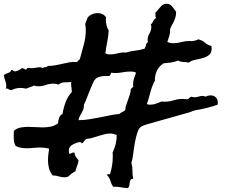

<svg xmlns="http://www.w3.org/2000/svg" viewBox="-30 -843 1182 1007"><path d="M1112.3 -305.7Q1112.3 -297.9 1111.3 -293.9Q1083 -284.2 1056.2 -277.3Q1029.3 -270.5 999 -265.6Q988.3 -263.7 978 -259.3Q967.8 -254.9 957 -252L787.1 -204.1Q781.2 -202.1 770.5 -199.2L749 -193.4Q738.3 -190.4 728.5 -187Q718.8 -183.6 714.8 -181.6Q699.2 -173.8 690.9 -148.9Q682.6 -124 677.2 -93.8Q671.9 -63.5 668.5 -34.7Q665 -5.9 659.2 10.7Q665 31.2 664.6 52.7Q664.1 74.2 668.9 94.7Q658.2 94.7 654.8 100.6Q651.4 106.4 650.4 113.8Q649.4 121.1 648.4 129.4Q647.5 137.7 640.6 143.6Q622.1 142.6 603 139.2Q584 135.7 564.5 136.7Q553.7 123 549.3 106.4Q544.9 89.8 533.2 77.1L532.2 74.2Q532.2 69.3 537.1 70.3Q542 71.3 543.9 71.3L546.9 70.3Q553.7 49.8 557.6 25.9Q561.5 2 561.5 -19.5V-30.3Q561.5 -36.1 560.5 -42Q570.3 -63.5 576.2 -85.9Q582 -108.4 582 -131.8V-135.7Q563.5 -142.6 547.9 -142.6Q532.2 -142.6 517.6 -138.7Q502.9 -134.8 487.8 -130.4Q472.7 -126 458 -121.1Q443.4 -116.2 427.7 -115.2Q420.9 -114.3 417.5 -110.8Q414.1 -107.4 411.6 -103Q409.2 -98.6 405.8 -95.2Q402.3 -91.8 396.5 -90.8L397.5 -92.8Q397.5 -96.7 392.6 -97.2Q387.7 -97.7 385.7 -97.7Q383.8 -97.7 378.9 -96.2Q374 -94.7 372.1 -93.8Q355.5 -88.9 343.3 -79.6Q331.1 -70.3 331.1 -51.8Q331.1 -47.9 331.5 -44.9Q332 -42 333 -38.1Q335 -36.1 337.9 -36.1Q340.8 -36.1 344.7 -39.6Q348.6 -43 355.5 -43Q357.4 -43 358.4 -42.5Q359.4 -42 361.3 -42Q361.3 -33.2 363.8 -28.3Q366.2 -23.4 369.1 -18.6L376 -9.8Q379.9 -5.9 381.8 0Q379.9 14.6 374 28.3Q368.2 42 365.2 55.7Q353.5 61.5 344.2 68.8Q335 76.2 326.2 84Q318.4 86.9 308.6 86.9Q293 86.9 277.8 82Q262.7 77.1 246.1 77.1Q232.4 59.6 227.1 40Q221.7 20.5 221.7 -2Q221.7 -18.6 223.6 -33.2Q225.6 -47.9 227.5 -63.5Q205.1 -69.3 181.6 -69.3Q164.1 -69.3 145.5 -67.4Q127 -65.4 109.4 -65.4Q94.7 -65.4 80.6 -67.9Q66.4 -70.3 52.7 -77.1Q45.9 -87.9 43.9 -99.1Q42 -110.4 42 -124V-140.6Q42 -149.4 43 -157.2Q59.6 -170.9 79.1 -174.3Q98.6 -177.7 118.2 -177.7Q136.7 -177.7 155.3 -176.3Q173.8 -174.8 193.4 -174.8Q213.9 -174.8 234.9 -178.7Q255.9 -182.6 274.4 -196.3Q275.4 -210 279.8 -224.1Q284.2 -238.3 297.9 -245.1Q302.7 -276.4 314 -306.6Q325.2 -336.9 346.7 -360.4Q346.7 -374 344.2 -386.7Q341.8 -399.4 343.8 -413.1Q327.1 -411.1 309.1 -411.1Q291 -411.1 277.3 -399.4Q262.7 -404.3 251 -404.3Q229.5 -404.3 210.4 -397.5Q191.4 -390.6 170.9 -390.6Q157.2 -390.6 148.4 -394.5Q137.7 -388.7 127.4 -385.7Q117.2 -382.8 106.4 -377.9Q91.8 -381.8 77.1 -381.8Q53.7 -381.8 32.2 -371.1H29.3Q20.5 -370.1 15.6 -375Q10.7 -379.9 0 -377.9Q2.9 -383.8 2.9 -391.6Q2.9 -406.2 -2.4 -419.9Q-7.8 -433.6 -9.8 -448.2Q-5.9 -453.1 0 -455.6Q5.9 -458 11.7 -460Q17.6 -461.9 22.5 -465.3Q27.3 -468.8 29.3 -475.6Q36.1 -476.6 39.1 -472.7Q42 -468.8 49.8 -468.8Q55.7 -468.8 68.4 -475.1Q81.1 -481.4 85 -486.3Q88.9 -484.4 93.3 -483.4Q97.7 -482.4 101.6 -478.5H105.5Q110.4 -478.5 111.3 -482.9Q112.3 -487.3 117.2 -487.3Q122.1 -487.3 126 -486.3Q129.9 -485.4 134.8 -485.4Q146.5 -485.4 157.7 -487.8Q168.9 -490.2 179.7 -490.2Q182.6 -490.2 186.5 -489.3Q190.4 -488.3 193.4 -486.3Q199.2 -490.2 208 -490.7Q216.8 -491.2 220.7 -497.1Q240.2 -497.1 259.3 -500.5Q278.3 -503.9 296.9 -508.3Q315.4 -512.7 334 -516.1Q352.5 -519.5 372.1 -517.6Q377 -519.5 380.4 -524.9Q383.8 -530.3 388.7 -532.2Q398.4 -570.3 409.2 -607.9Q419.9 -645.5 419.9 -684.6Q419.9 -701.2 417 -717.8Q423.8 -733.4 430.7 -752.9Q452.1 -774.4 482.4 -774.4Q509.8 -774.4 526.4 -752.9Q525.4 -748 525.4 -738.3Q525.4 -709 540 -682.6Q538.1 -651.4 532.2 -622.1Q526.4 -592.8 522.5 -564.5Q528.3 -559.6 534.2 -558.6Q540 -557.6 546.9 -557.6Q568.4 -557.6 588.9 -563.5Q609.4 -569.3 630.9 -567.4Q655.3 -575.2 680.2 -577.6Q705.1 -580.1 728.5 -587.9Q733.4 -595.7 735.8 -607.4Q738.3 -619.1 747.1 -623Q744.1 -627 744.1 -632.8Q744.1 -651.4 753.9 -667.5Q763.7 -683.6 763.7 -702.1Q763.7 -708 760.7 -713.9Q769.5 -721.7 773.9 -732.4Q778.3 -743.2 789.1 -749Q786.1 -752 785.6 -755.9Q785.2 -759.8 785.2 -762.7V-777.3Q792 -783.2 798.3 -791Q804.7 -798.8 811 -806.2Q817.4 -813.5 824.7 -818.4Q832 -823.2 842.8 -823.2Q862.3 -823.2 873 -809.1Q883.8 -794.9 893.6 -781.2V-778.3Q893.6 -763.7 890.1 -752.4Q886.7 -741.2 882.3 -731.4Q877.9 -721.7 872.1 -711.9Q866.2 -702.1 862.3 -690.4Q862.3 -668 858.4 -655.8Q854.5 -643.6 847.7 -623Q862.3 -616.2 878.9 -616.2Q900.4 -616.2 920.4 -622.1Q940.4 -627.9 961.9 -627.9H968.8Q972.7 -627.9 977.5 -627Q985.4 -628.9 993.7 -630.4Q1002 -631.8 1008.8 -636.7Q1029.3 -632.8 1044.4 -619.6Q1059.6 -606.4 1079.1 -601.6Q1080.1 -597.7 1080.1 -589.8Q1080.1 -565.4 1066.4 -554.7Q1052.7 -543.9 1033.7 -538.6Q1014.6 -533.2 994.1 -529.3Q973.6 -525.4 960 -514.6Q947.3 -517.6 931.2 -518.1Q915 -518.6 904.3 -525.4Q884.8 -517.6 865.7 -515.1Q846.7 -512.7 827.1 -510.7Q802.7 -494.1 792.5 -471.2Q782.2 -448.2 782.2 -419.9Q766.6 -390.6 758.8 -359.4Q751 -328.1 740.2 -296.9Q747.1 -293.9 757.8 -293.9Q773.4 -293.9 788.1 -299.3Q802.7 -304.7 817.4 -310.5Q821.3 -310.5 824.7 -310.1Q828.1 -309.6 833 -309.6Q857.4 -309.6 880.9 -316.9Q904.3 -324.2 928.7 -324.2Q933.6 -324.2 939.5 -323.2Q945.3 -322.3 950.2 -322.3Q958 -322.3 961.9 -328.1Q965.8 -334 973.6 -335.9Q980.5 -333 991.2 -333Q1002 -333 1011.7 -336.4Q1021.5 -339.8 1032.2 -339.8Q1041 -339.8 1047.9 -335.9Q1061.5 -342.8 1075.2 -342.8Q1090.8 -342.8 1101.6 -332.5Q1112.3 -322.3 1112.3 -305.7ZM683.6 -461.9Q675.8 -465.8 668.5 -466.8Q661.1 -467.8 653.3 -467.8Q633.8 -467.8 613.8 -463.9Q593.8 -460 574.2 -460Q569.3 -460 564 -460.4Q558.6 -460.9 553.7 -461.9Q550.8 -457 549.3 -452.1Q547.9 -447.3 543 -444.3H523.4Q512.7 -444.3 501.5 -442.4Q490.2 -440.4 481 -436Q471.7 -431.6 465.8 -422.9Q460 -414.1 453.1 -397.5Q446.3 -380.9 438.5 -362.3L423.8 -325.2Q417 -306.6 410.2 -293.9V-289.1Q410.2 -276.4 406.2 -267.1Q402.3 -257.8 397.5 -249.5Q392.6 -241.2 388.2 -232.9Q383.8 -224.6 381.8 -212.9H383.8Q411.1 -212.9 437.5 -217.3Q463.9 -221.7 490.2 -226.6L543 -237.3Q569.3 -243.2 595.7 -245.1Q603.5 -252 611.8 -255.9Q620.1 -259.8 627 -265.6Q627.9 -280.3 632.3 -293.5Q636.7 -306.6 641.6 -319.8Q646.5 -333 650.9 -346.2Q655.3 -359.4 655.3 -374Q662.1 -383.8 668.9 -387.7Q668 -392.6 668 -402.3Q668 -418 673.3 -432.6Q678.7 -447.3 683.6 -461.9Z"/></svg>

Font: Rock Salt
Style: Regular
Weight: 400
Version: Version 1.001